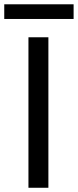

<svg xmlns="http://www.w3.org/2000/svg" viewBox="-45 -887 368 907"><path d="M183.6 -710.9V0H89.4V-710.9ZM302.7 -866.7V-797.4H-24.9V-866.7Z"/></svg>

Font: Roboto21382017
Style: Regular
Weight: 400
Designer: Christian Robertson
Foundry: Google
Version: Version 2.138; 2017